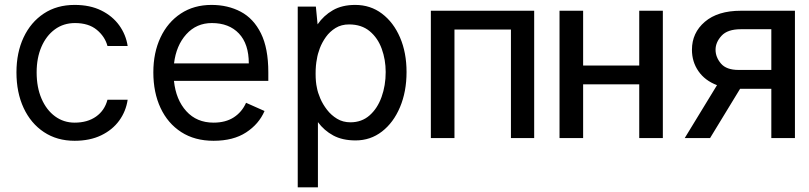

<svg xmlns="http://www.w3.org/2000/svg" viewBox="-20 -573 3358 797"><path d="M509.9 -382.1H426.1Q415.5 -421.5 381.6 -449.4Q347.7 -477.3 291.2 -477.3Q243.6 -477.3 207.7 -451Q171.9 -424.7 152 -378.6Q132.1 -332.4 132.1 -272.7Q132.1 -210.2 152.5 -163.2Q172.9 -116.1 208.6 -90Q244.3 -63.9 289.8 -63.9Q343 -63.9 378.7 -89.1Q414.4 -114.3 426.1 -159.1H509.9Q502.8 -110.8 474.8 -72.3Q446.7 -33.7 399.9 -11.2Q353 11.4 289.8 11.4Q216.6 11.4 162.3 -24.7Q108 -60.7 78.1 -124.8Q48.3 -188.9 48.3 -272.7Q48.3 -354.4 77.9 -417.6Q107.6 -480.8 161.8 -516.7Q215.9 -552.6 289.8 -552.6Q353.7 -552.6 400.4 -529.5Q447.1 -506.4 475 -467.7Q502.8 -429 509.9 -382.1Z M866.5 11.4Q788.4 11.4 732.4 -24.7Q676.5 -60.7 646.5 -124.8Q616.5 -188.9 616.5 -272.7Q616.5 -354.4 646.3 -417.6Q676.1 -480.8 730.5 -516.7Q784.8 -552.6 858 -552.6Q926.1 -552.6 979.4 -524.3Q1032.7 -496.1 1063.2 -434.5Q1093.8 -372.9 1093.8 -272.7V-237.2H702.1Q710.2 -159.1 753.4 -111.5Q796.5 -63.9 866.5 -63.9Q916.5 -63.9 950.5 -85.9Q984.4 -108 1001.4 -146.3L1078.1 -112.2Q1054.7 -57.9 1001.6 -23.3Q948.5 11.4 866.5 11.4ZM859.4 -477.3Q795.5 -477.3 753.4 -430.8Q711.3 -384.2 702.4 -309.7H1012.8Q1012.8 -390.6 971.8 -433.9Q930.8 -477.3 859.4 -477.3Z M1215.9 204.5V-545.5H1291.2L1298.3 -471.9Q1323.5 -508.5 1361.7 -530.5Q1399.9 -552.6 1454.5 -552.6Q1517.8 -552.6 1565.7 -516.3Q1613.6 -480.1 1640.6 -417.3Q1667.6 -354.4 1667.6 -274.1Q1667.6 -192.5 1640.4 -128.2Q1613.3 -63.9 1565.5 -27Q1517.8 9.9 1456 9.9Q1401.3 9.9 1363.3 -10.7Q1325.3 -31.2 1299.7 -66.1V204.5ZM1581 -274.1Q1581 -325.3 1564.6 -370.4Q1548.3 -415.5 1514.6 -443.5Q1480.8 -471.6 1429 -471.6Q1397 -471.6 1373 -456.9Q1349.1 -442.1 1332.9 -419.6Q1316.8 -397 1307.5 -372.5Q1298.3 -348 1295.5 -328.1Q1290.1 -302.6 1290.1 -267.4Q1290.1 -232.2 1295.5 -208.8Q1299 -188.9 1309.5 -164.4Q1320 -139.9 1337.4 -117.4Q1354.8 -94.8 1379.1 -80.1Q1403.4 -65.3 1434.7 -65.3Q1481.5 -65.3 1514.2 -94.1Q1546.9 -122.9 1563.9 -170.5Q1581 -218 1581 -274.1Z M2197.4 -528.4V0H2100.9V-450.3H1866.5V0H1768.5V-528.4Z M2400.6 -528.4V-301.1H2633.5V-528.4H2731.5V0H2633.5V-223H2400.6V0H2302.6V-528.4Z M3055.4 -528.4H3279.8V0H3181.8V-204.5H3052.2L2927.6 0H2822.4L2956.3 -219.5Q2906.2 -238.6 2879.3 -277.5Q2852.3 -316.4 2852.3 -366.5Q2852.3 -436.8 2905.9 -482.6Q2959.5 -528.4 3055.4 -528.4ZM3045.5 -282.7H3181.8V-451.7H3055.4Q3000 -451.7 2975.1 -424.5Q2950.3 -397.4 2950.3 -366.5Q2950.3 -335.6 2972.8 -309.1Q2995.4 -282.7 3045.5 -282.7Z"/></svg>

Font: Interface
Style: Regular
Weight: 400
Designer: Rasmus Andersson
Foundry: rsms
Version: Version 1.8